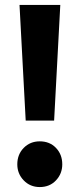

<svg xmlns="http://www.w3.org/2000/svg" viewBox="-20 -746 326 777"><path d="M84 -258 59 -726H224L199 -258ZM141 11Q102 11 76 -16Q50 -43 50 -81Q50 -121 76 -147.5Q102 -174 141 -174Q181 -174 206.5 -147.5Q232 -121 232 -81Q232 -43 206.5 -16Q181 11 141 11Z"/></svg>

Font: Outfit-Bold
Style: Bold
Weight: 700
Designer: Rodrigo Fuenzalida
Foundry: fragTYPE
Version: Version 1.000